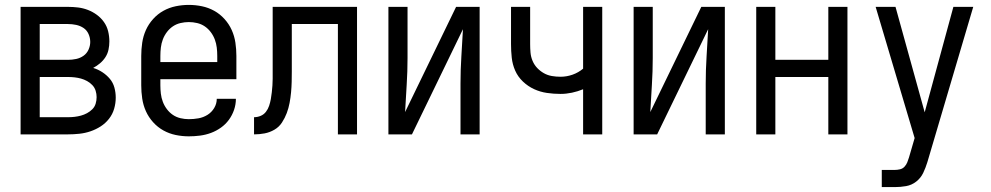

<svg xmlns="http://www.w3.org/2000/svg" viewBox="-20 -548 4040 783"><path d="M257 0H64V-520H257Q278 -520 298.5 -517.5Q319 -515 338.5 -507.5Q358 -500 375 -487.5Q392 -475 404 -458Q416 -441 421 -420.5Q426 -400 426 -379Q426 -362 422.5 -345.5Q419 -329 410 -315Q401 -301 388 -290Q375 -279 360 -271Q380 -265 397.5 -253.5Q415 -242 428 -226.5Q441 -211 446.5 -191Q452 -171 452 -150Q452 -127 445.5 -104.5Q439 -82 424.5 -63.5Q410 -45 390.5 -32.5Q371 -20 349 -12.5Q327 -5 303.5 -2.5Q280 0 257 0ZM142 -304H257Q274 -304 290.5 -307.5Q307 -311 320.5 -320.5Q334 -330 341 -345.5Q348 -361 348 -377Q348 -394 341 -409.5Q334 -425 320.5 -434Q307 -443 290.5 -446.5Q274 -450 257 -450H142ZM142 -70H257Q271 -70 284 -71.5Q297 -73 310 -76.5Q323 -80 335 -86.5Q347 -93 356.5 -102.5Q366 -112 370 -125Q374 -138 374 -152Q374 -165 370 -178Q366 -191 356.5 -201Q347 -211 335 -217.5Q323 -224 310.5 -227.5Q298 -231 284.5 -232.5Q271 -234 257 -234H142Z M750 8Q723 8 696.5 2.5Q670 -3 646.5 -16Q623 -29 604.5 -49.5Q586 -70 575 -94.5Q564 -119 560 -146Q556 -173 556 -200V-320Q556 -347 560 -374Q564 -401 575 -425.5Q586 -450 604.5 -470.5Q623 -491 646.5 -504Q670 -517 696.5 -522.5Q723 -528 750 -528Q777 -528 803.5 -522.5Q830 -517 853.5 -504Q877 -491 895.5 -470.5Q914 -450 925 -425.5Q936 -401 940 -374Q944 -347 944 -320V-225H634V-200Q634 -183 636 -166Q638 -149 644 -133Q650 -117 660.5 -103Q671 -89 685 -79.5Q699 -70 716 -66Q733 -62 750 -62Q770 -62 789.5 -65.5Q809 -69 826 -79.5Q843 -90 853.5 -107.5Q864 -125 864 -145H942Q942 -122 934.5 -100Q927 -78 913.5 -59.5Q900 -41 881 -27.5Q862 -14 840.5 -6Q819 2 796 5Q773 8 750 8ZM866 -295V-320Q866 -337 864 -354Q862 -371 856 -387Q850 -403 839.5 -417Q829 -431 815 -440.5Q801 -450 784 -454Q767 -458 750 -458Q733 -458 716 -454Q699 -450 685 -440.5Q671 -431 660.5 -417Q650 -403 644 -387Q638 -371 636 -354Q634 -337 634 -320V-295Z M1358 0V-450H1170V-257Q1170 -236 1169.5 -214.5Q1169 -193 1167 -171.5Q1165 -150 1161 -128.5Q1157 -107 1149.5 -87Q1142 -67 1130 -48.5Q1118 -30 1099 -19Q1080 -8 1059 -4Q1038 0 1016 0V-70Q1030 -70 1043 -75.5Q1056 -81 1064.5 -92Q1073 -103 1077.5 -116.5Q1082 -130 1084.5 -144Q1087 -158 1088.5 -172Q1090 -186 1091 -199.5Q1092 -213 1092 -227Q1092 -241 1092 -255V-520H1436V0Z M1564 0V-520H1642V-312Q1642 -257 1638.5 -202Q1635 -147 1632 -91L1840 -520H1936V0H1858V-208Q1858 -263 1861.5 -318Q1865 -373 1868 -429L1660 0Z M2358 0V-184Q2336 -175 2312.5 -170Q2289 -165 2266 -165Q2238 -165 2210.5 -169Q2183 -173 2158 -184.5Q2133 -196 2112.5 -215.5Q2092 -235 2081 -260Q2070 -285 2067 -312.5Q2064 -340 2064 -368V-520H2142V-368Q2142 -351 2143.5 -333.5Q2145 -316 2152 -299.5Q2159 -283 2171 -270.5Q2183 -258 2198 -249.5Q2213 -241 2230.5 -238Q2248 -235 2266 -235Q2291 -235 2315 -243.5Q2339 -252 2358 -268V-520H2436V0Z M2564 0V-520H2642V-312Q2642 -257 2638.5 -202Q2635 -147 2632 -91L2840 -520H2936V0H2858V-208Q2858 -263 2861.5 -318Q2865 -373 2868 -429L2660 0Z M3064 0V-520H3142V-304H3358V-520H3436V0H3358V-234H3142V0Z M3576 215V145H3629Q3639 145 3650 142.5Q3661 140 3668.5 132Q3676 124 3680 114Q3684 104 3687 94L3710 15L3551 -520H3632L3751 -90L3868 -520H3949L3762 113Q3755 136 3745 157Q3735 178 3716.5 192.5Q3698 207 3675 211Q3652 215 3629 215Z"/></svg>

Font: Moesevka
Style: Regular
Weight: 400
Monospace: yes
Designer: Belleve Invis
Foundry: Belleve Invis
Version: Version 32.5.0; ttfautohint (v1.8.4)